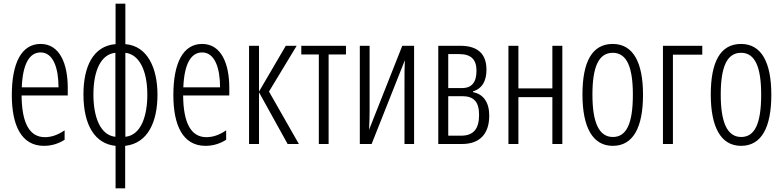

<svg xmlns="http://www.w3.org/2000/svg" viewBox="-20 -780 4240 1040"><path d="M200 -542C96 -542 44 -438 44 -265C44 -102 95 10 218 10C260 10 297 -2 330 -23V-74C293 -49 259 -37 223 -37C139 -37 98 -115 97 -263H347V-305C347 -432 305 -542 200 -542ZM200 -496C269 -496 297 -410 297 -307H98C103 -435 140 -496 200 -496Z M659 -760H606V-541C483 -531 432 -417 432 -269C432 -101 495 -1 606 10V240H658V10C783 -4 833 -123 833 -267C833 -410 780 -531 659 -541ZM605 -494V-39C522 -48 486 -148 486 -268C486 -403 530 -487 605 -494ZM659 -494C733 -486 778 -400 778 -267C778 -156 746 -48 659 -39Z M1075 -542C971 -542 919 -438 919 -265C919 -102 970 10 1093 10C1135 10 1172 -2 1205 -23V-74C1168 -49 1134 -37 1098 -37C1014 -37 973 -115 972 -263H1222V-305C1222 -432 1180 -542 1075 -542ZM1075 -496C1144 -496 1172 -410 1172 -307H973C978 -435 1015 -496 1075 -496Z M1528 -532 1383 -284V-532H1329V0H1383V-280L1538 0H1599L1437 -284L1587 -532Z M1854 -485V-532H1612V-485H1707V0H1760V-485Z M1982 -532H1929V0H1993L2173 -454C2171 -416 2171 -375 2171 -337V0H2223V-532H2159L1979 -77C1981 -112 1982 -147 1982 -181Z M2615 -403C2615 -485 2571 -532 2473 -532H2354V0H2482C2583 0 2630 -59 2630 -154C2630 -225 2599 -270 2542 -281V-285C2594 -301 2615 -344 2615 -403ZM2561 -397C2561 -335 2536 -303 2483 -303H2408V-487H2468C2533 -487 2561 -456 2561 -397ZM2575 -158C2575 -82 2545 -45 2477 -45H2408V-259H2484C2544 -259 2575 -231 2575 -158Z M2788 -532H2734V0H2788V-254H2972V0H3026V-532H2972V-301H2788Z M3463 -267C3463 -443 3409 -542 3299 -542C3187 -542 3135 -445 3135 -268C3135 -91 3190 10 3299 10C3410 10 3463 -90 3463 -267ZM3189 -268C3189 -416 3222 -494 3299 -494C3377 -494 3408 -413 3408 -267C3408 -112 3374 -38 3300 -38C3224 -38 3189 -117 3189 -268Z M3784 -532H3571V0H3625V-484H3784Z M4158 -267C4158 -443 4104 -542 3994 -542C3882 -542 3830 -445 3830 -268C3830 -91 3885 10 3994 10C4105 10 4158 -90 4158 -267ZM3884 -268C3884 -416 3917 -494 3994 -494C4072 -494 4103 -413 4103 -267C4103 -112 4069 -38 3995 -38C3919 -38 3884 -117 3884 -268Z"/></svg>

Font: Noto Sans Display Condensed Light
Style: Regular
Weight: 300
Width: 3
Designer: Monotype Design Team
Foundry: Monotype Imaging Inc.
Version: Version 1.900